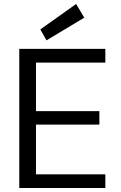

<svg xmlns="http://www.w3.org/2000/svg" viewBox="-20 -946 608 966"><path d="M77 0V-700H510V-631H161V-387H480V-319H161V-69H510V0ZM214 -743 183 -798 363 -926 404 -857Z"/></svg>

Font: DM Sans 10pt
Style: Regular
Weight: 400
Version: Version 4.004;gftools[0.9.30]